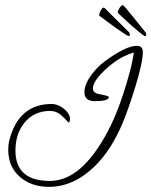

<svg xmlns="http://www.w3.org/2000/svg" viewBox="-20 -670 588 746"><path d="M543 -530Q540 -530 527 -540.5Q514 -551 497 -565.5Q480 -580 464.5 -595Q449 -610 439 -619Q436 -622 440 -631Q444 -640 450.5 -646.5Q457 -653 460 -648Q462 -647 474 -632.5Q486 -618 501.5 -599Q517 -580 529.5 -564Q542 -548 546 -544Q548 -540 548 -535Q548 -530 543 -530ZM480 -530Q477 -530 463 -539Q449 -548 431 -561Q413 -574 395.5 -587Q378 -600 367 -608Q364 -610 367 -619.5Q370 -629 376 -636Q382 -643 386 -639Q388 -638 401 -624.5Q414 -611 431.5 -594Q449 -577 463.5 -562.5Q478 -548 482 -544Q484 -541 484.5 -535.5Q485 -530 480 -530ZM170 56Q102 56 57 17Q12 -22 12 -89Q12 -109 16 -124Q52 -266 181 -266Q197 -266 213 -257.5Q229 -249 240.5 -235.5Q252 -222 252 -207Q252 -202 250 -197Q248 -192 244 -196Q235 -207 217 -223Q199 -239 174 -239Q112 -239 74 -192Q40 -149 40 -85Q40 33 174 33Q297 33 399 -160Q424 -207 447 -270.5Q470 -334 490 -413Q492 -424 495 -437Q498 -450 500 -466Q448 -451 401 -410Q341 -358 341 -326Q341 -307 372 -303Q403 -297 403 -293Q403 -277 348 -277Q308 -277 308 -312Q308 -342 335 -379Q357 -409 386 -431Q469 -492 512 -492Q535 -492 535 -467Q535 -428 505 -330Q480 -249 457 -193Q435 -141 408 -98.5Q381 -56 348 -24Q266 56 170 56Z"/></svg>

Font: Petemoss
Style: Regular
Weight: 400
Designer: Robert E. Leuschke
Foundry: Robert E. Leuschke
Version: Version 1.010; ttfautohint (v1.8.3)